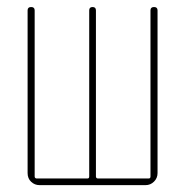

<svg xmlns="http://www.w3.org/2000/svg" viewBox="-20 -540 540 560"><path d="M95.7 0Q81.1 0 70.8 -9.8Q60.5 -19.5 60.5 -35.2V-509.8Q60.5 -519.5 70.8 -519.5Q81.1 -519.5 81.1 -509.8V-25.4Q81.1 -20.5 85.9 -19.5H235.4Q240.2 -19.5 240.2 -25.4V-509.8Q240.2 -519.5 250 -519.5Q259.8 -519.5 259.8 -509.8V-25.4Q259.8 -20.5 264.6 -19.5H414.1Q418.9 -19.5 418.9 -25.4V-509.8Q418.9 -519.5 429.2 -519.5Q439.5 -519.5 439.5 -509.8V-35.2Q439.5 -20.5 429.2 -10.3Q418.9 0 404.3 0Z"/></svg>

Font: Rounded-X Mgen+ 1mn thin
Style: Regular
Weight: 100
Designer: [Source Han Sans]
Ryoko NISHIZUKA  (kana & ideographs); Paul D. Hunt (Latin, Greek & Cyrillic); Wenlong ZHANG  (bopomofo
Version: Version 1.059.20150602